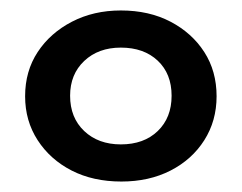

<svg xmlns="http://www.w3.org/2000/svg" viewBox="-20 -769 462 367"><path d="M212 -422Q158 -422 117 -443Q76 -464 52 -501Q28 -538 28 -585Q28 -633 52 -669.5Q76 -706 117.5 -727.5Q159 -749 211 -749Q265 -749 306 -727.5Q347 -706 370.5 -669.5Q394 -633 394 -585Q394 -538 370.5 -501Q347 -464 306 -443Q265 -422 212 -422ZM211 -493Q255 -493 281.5 -518.5Q308 -544 308 -586Q308 -628 281.5 -653Q255 -678 211 -678Q168 -678 141 -652.5Q114 -627 114 -586Q114 -544 141 -518.5Q168 -493 211 -493Z"/></svg>

Font: MOST Montserrat SemiBold
Style: Regular
Weight: 600
Designer: Julieta Ulanovsky
Foundry: Julieta Ulanovsky
Version: Version 8.000;March 11, 2024;FontCreator 15.0.0.2926 64-bit